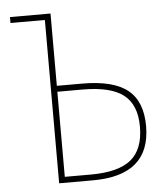

<svg xmlns="http://www.w3.org/2000/svg" viewBox="-52 -760 703 807"><g transform="rotate(-5 300.0 -357.0)"><path d="M165 0V-689H20V-714H191V-409H298Q429 -409 489.5 -360.5Q550 -312 550 -208Q550 0 308 0ZM191 -25H301Q417 -25 470.5 -68.5Q524 -112 524 -208Q524 -300 470 -342Q416 -384 298 -384H191Z"/></g></svg>

Font: Noto Sans Mono Thin
Style: Regular
Weight: 100
Designer: Monotype Design Team
Foundry: Monotype Imaging Inc.
Version: Version 2.014